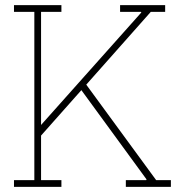

<svg xmlns="http://www.w3.org/2000/svg" viewBox="-20 -731 718 751"><path d="M34.7 0V-26.4H114.3V-684.6H34.7V-710.9H220.2V-684.6H140.6V-242.2L532.7 -682.1L531.7 -684.6H449.7V-710.9H626V-684.6H569.8L317.4 -399.9L590.8 -26.4H648.4V0H472.2V-26.4H551.8L553.2 -29.3L298.3 -378.4L140.6 -200.7V-26.4H220.2V0Z"/></svg>

Font: Roboto Slab Thin
Style: Regular
Weight: 100
Designer: Google
Version: Version 2.000; ttfautohint (v1.8.1.43-b0c9)